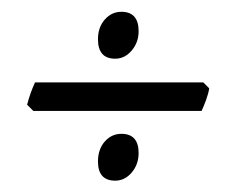

<svg xmlns="http://www.w3.org/2000/svg" viewBox="-20 -414 409 332"><path d="M219.7 -149.4Q219.7 -129.9 207.8 -115.7Q195.8 -101.6 179.2 -101.6Q149.4 -101.6 149.4 -134.8Q149.4 -155.8 161.1 -169.2Q172.9 -182.6 189.9 -182.6Q219.7 -182.6 219.7 -149.4ZM341.8 -261.2Q340.3 -252 336.2 -240.7Q332 -229.5 328.6 -222.2H37.6L26.9 -232.9Q31.7 -252 40.5 -271.5H331.5ZM219.7 -359.9Q219.7 -340.8 207.8 -326.7Q195.8 -312.5 179.2 -312.5Q149.4 -312.5 149.4 -346.2Q149.4 -366.7 161.1 -380.1Q172.9 -393.6 189.9 -393.6Q219.7 -393.6 219.7 -359.9Z"/></svg>

Font: Potro Sans Bangla
Style: Regular
Weight: 400
Designer: Jayed Ahsan Saad
Foundry: Codepotro
Version: Potro Sans Bangla; Version 0.905